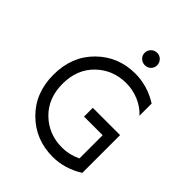

<svg xmlns="http://www.w3.org/2000/svg" viewBox="-265 -1106 1269 1269"><g transform="rotate(45 370.0 -471.5)"><path d="M454 -843C470 -843 483.7 -848.5 495 -859.5C506.3 -870.5 512 -884 512 -900C512 -916.7 506.3 -930.7 495 -942C483.7 -953.3 470 -959 454 -959C438 -959 424.2 -953.3 412.5 -942C400.8 -930.7 395 -916.7 395 -900C395 -884 400.8 -870.5 412.5 -859.5C424.2 -848.5 438 -843 454 -843ZM452 -673C492.7 -673 531.8 -665 569.5 -649C607.2 -633 639 -610.7 665 -582V-696C597 -738.7 525 -760 449 -760C343 -760 253.5 -723.8 180.5 -651.5C107.5 -579.2 71 -486 71 -372C71 -258 107.7 -164.8 181 -92.5C254.3 -20.2 344.3 16 451 16C525.7 16 597 -5.3 665 -48V-401H410V-319H584V-102C541.3 -81.3 497.3 -71 452 -71C368.7 -71 298.5 -98.7 241.5 -154C184.5 -209.3 156 -282 156 -372C156 -462 184.5 -534.7 241.5 -590C298.5 -645.3 368.7 -673 452 -673Z"/></g></svg>

Font: Orkney
Style: Regular
Weight: 400
Designer: Samuel Oakes and Alfredo Marco Pradil
Foundry: Alfredo Marco Pradil
Version: 1.0; ttfautohint (v1.5)